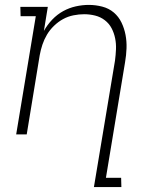

<svg xmlns="http://www.w3.org/2000/svg" viewBox="-20 -548 640 783"><path d="M363 215 449 -301Q452 -324 453 -347Q454 -370 449.5 -392Q445 -414 435 -433Q425 -452 407.5 -465.5Q390 -479 368 -484.5Q346 -490 323 -490Q302 -490 279.5 -485.5Q257 -481 237 -470Q217 -459 200 -442.5Q183 -426 171.5 -406.5Q160 -387 153 -366Q146 -345 142 -323L89 0H46L126 -482H64L63 -520H175L159 -422Q173 -447 193 -468Q213 -489 237.5 -502.5Q262 -516 289 -522Q316 -528 342 -528Q370 -528 397 -521Q424 -514 444 -497Q464 -480 475.5 -456Q487 -432 492 -405.5Q497 -379 496 -351Q495 -323 490 -294L412 177H474L475 215Z"/></svg>

Font: Iosevka Etoile Extralight
Style: Italic
Weight: 200
Italic angle: -9°
Designer: Belleve Invis
Foundry: Belleve Invis
Version: Version 22.1.2; ttfautohint (v1.8.4)